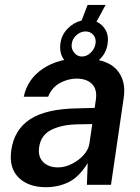

<svg xmlns="http://www.w3.org/2000/svg" viewBox="-20 -770 583 800"><path d="M171 10Q98.5 10 57.5 -30.2Q16.5 -70.5 27 -144Q39 -229.5 105.2 -273Q171.5 -316.5 302 -318.5L374.5 -320.5L379.5 -355.5Q385.5 -397.5 363.5 -420Q341.5 -442.5 297.5 -442.5Q262.5 -442 229.2 -423.8Q196 -405.5 180.5 -367H79Q94.5 -441 159.2 -484Q224 -527 316 -527Q422 -527 464.2 -482Q506.5 -437 495.5 -362.5L442.5 0H342L345.5 -90.5Q309.5 -32.5 266.2 -11.2Q223 10 171 10ZM221.5 -72.5Q250 -72.5 278.8 -86.8Q307.5 -101 328 -123.5Q348.5 -146 352.5 -171.5L364.5 -253L305 -252Q239 -251 194.8 -229.5Q150.5 -208 143 -156.5Q137.5 -117 160 -94.8Q182.5 -72.5 221.5 -72.5ZM315 -489.5Q274 -489.5 249.8 -517.8Q225.5 -546 232 -590.5Q237 -625.5 262 -651Q287 -676.5 320 -684.5L345 -749.5H420L382 -679.5Q407 -668.5 420.2 -644.5Q433.5 -620.5 428.5 -588.5Q422.5 -545 389.5 -517.2Q356.5 -489.5 315 -489.5ZM321.5 -534.5Q342 -534.5 358.2 -550.8Q374.5 -567 378 -587.5Q381.5 -609.5 369.2 -624.2Q357 -639 336 -639Q316.5 -639 299.2 -624.2Q282 -609.5 279 -587.5Q276 -567 288.8 -550.8Q301.5 -534.5 321.5 -534.5Z"/></svg>

Font: Public Sans SemiBold
Style: Italic
Weight: 600
Italic angle: -8°
Designer: The Public Sans project authors (U.S. Web Design System). Libre Franklin designed by Pablo Impallari and Rodrigo Fuenzal
Version: Version 1.007; ttfautohint (v1.8.1) -l 8 -r 50 -G 200 -x 14 